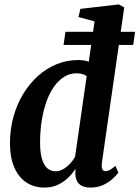

<svg xmlns="http://www.w3.org/2000/svg" viewBox="-20 -837 630 867"><path d="M440 -101.5Q438 -84.5 441.5 -74.2Q445 -64 456.5 -64Q464.5 -64 475.2 -69.2Q486 -74.5 501 -88L514.5 -57.5Q505 -44.5 487.2 -28.5Q469.5 -12.5 444.8 -1.2Q420 10 389 10Q354.5 10 337.8 -6Q321 -22 320 -53.5L321 -75Q308 -54 287.8 -34.5Q267.5 -15 241 -2.5Q214.5 10 181.5 10Q133.5 10 98.5 -13.5Q63.5 -37 44.2 -81.8Q25 -126.5 25 -189.5Q25 -253 40.8 -309.8Q56.5 -366.5 85 -413.2Q113.5 -460 152 -494.5Q190.5 -529 236.8 -547.5Q283 -566 334.5 -566Q346 -566 359.8 -563.8Q373.5 -561.5 381 -558.5L407 -740.5L334.5 -760L343 -797L516.5 -817L541 -803.5ZM371.5 -493.5Q361 -500.5 349.5 -503.2Q338 -506 325 -506Q295 -506 269.8 -490.2Q244.5 -474.5 224.2 -446.2Q204 -418 190 -378.8Q176 -339.5 168.5 -292.5Q161 -245.5 161 -193Q161 -145.5 170.2 -117Q179.5 -88.5 195.2 -76Q211 -63.5 231 -63.5Q248.5 -63.5 265 -73Q281.5 -82.5 295.8 -97.5Q310 -112.5 319 -129ZM275.5 -693.5H590L581.5 -634H267Z"/></svg>

Font: Merriweather 24pt SemiCondensed
Style: Bold Italic
Weight: 700
Width: 4
Italic angle: -7.8°
Designer: Eben Sorkin
Foundry: Eben Sorkin
Version: Version 2.101